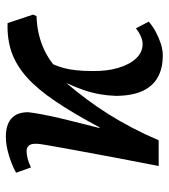

<svg xmlns="http://www.w3.org/2000/svg" viewBox="20 -583 577 657"><g transform="rotate(-90 308.5 -254.5)"><path d="M447 14Q402 14 371 -4Q340 -22 324.5 -58Q309 -94 309 -147Q310 -175 314.5 -201Q319 -227 328.5 -255.5Q338 -284 353 -316Q324 -282 297.5 -246.5Q271 -211 246.5 -172Q222 -133 199.5 -90Q177 -47 157 0H69Q85 -81 97 -145.5Q109 -210 118 -258.5Q127 -307 133 -340.5Q139 -374 142 -392.5Q145 -411 145 -416Q146 -435 139.5 -443.5Q133 -452 120 -452Q109 -452 94.5 -448.5Q80 -445 64 -437L46 -488Q71 -502 105.5 -512.5Q140 -523 169 -523Q210 -523 231.5 -504Q253 -485 253 -447Q252 -434 246 -401Q240 -368 228 -318.5Q216 -269 199 -203L201 -202Q249 -292 290.5 -353.5Q332 -415 373 -451.5Q414 -488 459 -503.5Q504 -519 558 -517L587 -430L582 -418Q549 -417 519.5 -410Q490 -403 465 -391Q440 -379 417 -361Q409 -343 404 -324Q399 -305 396.5 -281.5Q394 -258 394 -227Q393 -178 404.5 -139Q416 -100 437 -77.5Q458 -55 486 -55Q499 -55 513.5 -61.5Q528 -68 540 -78L563 -34Q547 -20 527 -9.5Q507 1 487 7.5Q467 14 447 14Z"/></g></svg>

Font: Literata Medium
Style: Italic
Weight: 500
Italic angle: -2°
Designer: Latin by Veronika Burian and Jose Scaglione. Greek by Irene Vlachou. Cyrillic by Vera Evstafieva
Foundry: TypeTogether
Version: Version 3.103;gftools[0.9.29]